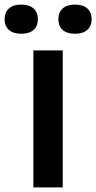

<svg xmlns="http://www.w3.org/2000/svg" viewBox="-77 -814 418 834"><path d="M68 0V-595H195.5V0ZM249 -667.5Q214 -667.5 195.2 -684Q176.5 -700.5 176.5 -730.5Q176.5 -760.5 195.2 -777.2Q214 -794 249 -794Q283.5 -794 302.2 -777.2Q321 -760.5 321 -730.5Q321 -700.5 302.2 -684Q283.5 -667.5 249 -667.5ZM15 -667.5Q-19.5 -667.5 -38.2 -684Q-57 -700.5 -57 -730.5Q-57 -760.5 -38.2 -777.2Q-19.5 -794 15 -794Q50 -794 68.8 -777.2Q87.5 -760.5 87.5 -730.5Q87.5 -700.5 68.8 -684Q50 -667.5 15 -667.5Z"/></svg>

Font: Encode Sans SC SemiCondensed SemiBold
Style: Regular
Weight: 600
Width: 4
Designer: Multiple Designers
Foundry: Impallari Type
Version: Version 3.002